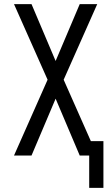

<svg xmlns="http://www.w3.org/2000/svg" viewBox="-20 -755 540 932"><path d="M413 157V0H367L250 -276L133 0H48L211 -368L48 -735H133L250 -459L367 -735H452L289 -368L421 -70H482V157Z"/></svg>

Font: Iosevka Fixed
Style: Regular
Weight: 400
Monospace: yes
Designer: Belleve Invis
Foundry: Belleve Invis
Version: Version 33.2.4